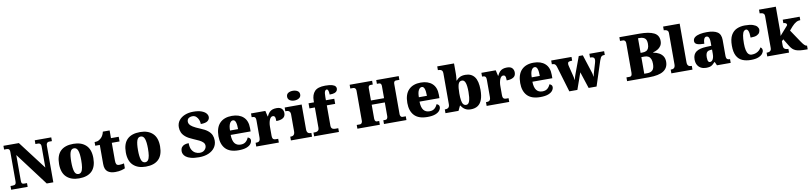

<svg xmlns="http://www.w3.org/2000/svg" viewBox="7 -1920 12949 3072"><g transform="rotate(-10 6481.5 -383.5)"><path d="M21 0V-61H54Q72 -61 85.5 -65Q99 -69 106 -82Q113 -95 113 -121V-597Q113 -622 106 -633.5Q99 -645 87.5 -649Q76 -653 63 -653H21V-714H272L621 -255V-597Q621 -618 614.5 -630Q608 -642 597.5 -647.5Q587 -653 573 -653H530V-714H798V-653H755Q740 -653 729 -647Q718 -641 712 -628Q706 -615 706 -593V0H599L198 -533V-121Q198 -95 202.5 -82Q207 -69 218 -65Q229 -61 246 -61H289V0Z M1124 10Q995 10 921 -60Q847 -130 847 -271Q847 -412 918 -481.5Q989 -551 1127 -551Q1256 -551 1330 -481.5Q1404 -412 1404 -271Q1404 -130 1333 -60Q1262 10 1124 10ZM1126 -61Q1156 -61 1174 -85Q1192 -109 1199.5 -156Q1207 -203 1207 -271Q1207 -375 1188.5 -427Q1170 -479 1125 -479Q1080 -479 1062.5 -427Q1045 -375 1045 -271Q1045 -168 1063 -114.5Q1081 -61 1126 -61Z M1710 10Q1633 10 1587.5 -26Q1542 -62 1542 -150V-460H1468V-519Q1511 -519 1539 -535.5Q1567 -552 1581 -568Q1595 -582 1607.5 -606Q1620 -630 1627 -661H1737V-536H1863V-460H1737V-170Q1737 -130 1748.5 -111Q1760 -92 1796 -92Q1816 -92 1836 -95Q1856 -98 1872 -102V-22Q1854 -13 1813 -1.5Q1772 10 1710 10Z M2208 10Q2079 10 2005 -60Q1931 -130 1931 -271Q1931 -412 2002 -481.5Q2073 -551 2211 -551Q2340 -551 2414 -481.5Q2488 -412 2488 -271Q2488 -130 2417 -60Q2346 10 2208 10ZM2210 -61Q2240 -61 2258 -85Q2276 -109 2283.5 -156Q2291 -203 2291 -271Q2291 -375 2272.5 -427Q2254 -479 2209 -479Q2164 -479 2146.5 -427Q2129 -375 2129 -271Q2129 -168 2147 -114.5Q2165 -61 2210 -61Z M3074 10Q2993 10 2942 -4Q2891 -18 2863 -40Q2835 -62 2824.5 -86Q2814 -110 2814 -129Q2814 -174 2833.5 -198Q2853 -222 2883 -231.5Q2913 -241 2947 -241Q2947 -173 2969.5 -133Q2992 -93 3026.5 -75.5Q3061 -58 3096 -58Q3149 -58 3177.5 -88.5Q3206 -119 3206 -153Q3206 -185 3184.5 -208Q3163 -231 3123.5 -251Q3084 -271 3030 -293Q2954 -324 2912 -359Q2870 -394 2853 -434Q2836 -474 2836 -518Q2836 -582 2871.5 -628Q2907 -674 2968 -699Q3029 -724 3105 -724Q3186 -724 3237.5 -705Q3289 -686 3313 -657.5Q3337 -629 3337 -598Q3337 -561 3304.5 -535Q3272 -509 3192 -509Q3192 -543 3179 -576.5Q3166 -610 3141.5 -632.5Q3117 -655 3081 -655Q3044 -655 3018.5 -637Q2993 -619 2993 -579Q2993 -559 3006 -538Q3019 -517 3057.5 -492.5Q3096 -468 3170 -438Q3246 -408 3288.5 -373.5Q3331 -339 3348 -299.5Q3365 -260 3365 -212Q3365 -147 3329.5 -97Q3294 -47 3228.5 -18.5Q3163 10 3074 10Z M3715 10Q3573 10 3504.5 -62.5Q3436 -135 3436 -266Q3436 -407 3506 -479Q3576 -551 3703 -551Q3821 -551 3888.5 -489.5Q3956 -428 3956 -309V-254H3632Q3634 -160 3667.5 -117Q3701 -74 3765 -74Q3816 -74 3846.5 -100Q3877 -126 3893 -166Q3912 -161 3924.5 -148Q3937 -135 3937 -115Q3937 -85 3915 -56Q3893 -27 3844.5 -8.5Q3796 10 3715 10ZM3765 -325Q3765 -399 3751.5 -438.5Q3738 -478 3708 -478Q3676 -478 3655 -439Q3634 -400 3634 -325Z M4003 0V-61H4008Q4031 -61 4046.5 -66Q4062 -71 4070.5 -86.5Q4079 -102 4079 -133V-407Q4079 -437 4072.5 -451.5Q4066 -466 4052 -470.5Q4038 -475 4016 -475H4012V-536H4245L4266 -443H4271Q4288 -482 4310 -505.5Q4332 -529 4361 -539Q4390 -549 4429 -549Q4488 -549 4513.5 -520.5Q4539 -492 4539 -450Q4539 -394 4498 -370Q4457 -346 4390 -346Q4390 -374 4387 -393Q4384 -412 4375 -422.5Q4366 -433 4347 -433Q4329 -433 4315.5 -420Q4302 -407 4293 -384.5Q4284 -362 4279 -334.5Q4274 -307 4274 -278V-128Q4274 -99 4281.5 -84.5Q4289 -70 4303 -65.5Q4317 -61 4335 -61H4370V0Z M4566 0V-61H4578Q4597 -61 4611 -68Q4625 -75 4633 -91Q4641 -107 4641 -135V-409Q4641 -434 4632.5 -448Q4624 -462 4610 -468.5Q4596 -475 4578 -475H4559V-536H4835V-131Q4835 -105 4843 -89.5Q4851 -74 4865.5 -67.5Q4880 -61 4898 -61H4909V0ZM4733 -619Q4688 -619 4657.5 -639.5Q4627 -660 4627 -698Q4627 -739 4657.5 -758Q4688 -777 4733 -777Q4776 -777 4808 -758Q4840 -739 4840 -698Q4840 -660 4808 -639.5Q4776 -619 4733 -619Z M4943 0V-61H4972Q4981 -61 4996 -65Q5011 -69 5023 -82Q5035 -95 5035 -121V-453H4947V-536H5035V-563Q5035 -659 5085 -713.5Q5135 -768 5258 -768Q5332 -768 5370 -756Q5408 -744 5421 -727Q5434 -710 5434 -693Q5434 -673 5424 -655Q5414 -637 5386 -626Q5358 -615 5304 -615Q5304 -629 5301.5 -649.5Q5299 -670 5292 -686.5Q5285 -703 5271 -703Q5252 -703 5240.5 -679.5Q5229 -656 5229 -588V-536H5365V-453H5229V-121Q5229 -95 5240 -82Q5251 -69 5266 -65Q5281 -61 5292 -61H5346V0Z M5646 0V-61H5699Q5711 -61 5719.5 -68Q5728 -75 5733 -86.5Q5738 -98 5738 -111V-600Q5738 -618 5731.5 -630Q5725 -642 5714.5 -647.5Q5704 -653 5690 -653H5646V-714H6011V-653H5974Q5962 -653 5954 -647.5Q5946 -642 5942 -631.5Q5938 -621 5938 -605V-407H6151V-602Q6151 -619 6146.5 -630.5Q6142 -642 6133 -647.5Q6124 -653 6109 -653H6078V-714H6443V-653H6390Q6378 -653 6369 -647.5Q6360 -642 6355.5 -630.5Q6351 -619 6351 -602V-113Q6351 -98 6356 -86Q6361 -74 6370 -67.5Q6379 -61 6390 -61H6443V0H6078V-61H6110Q6124 -61 6133 -68Q6142 -75 6146.5 -88Q6151 -101 6151 -117V-338H5938V-111Q5938 -98 5942 -86.5Q5946 -75 5954 -68Q5962 -61 5974 -61H6011V0Z M6783 10Q6641 10 6572.5 -62.5Q6504 -135 6504 -266Q6504 -407 6574 -479Q6644 -551 6771 -551Q6889 -551 6956.5 -489.5Q7024 -428 7024 -309V-254H6700Q6702 -160 6735.5 -117Q6769 -74 6833 -74Q6884 -74 6914.5 -100Q6945 -126 6961 -166Q6980 -161 6992.5 -148Q7005 -135 7005 -115Q7005 -85 6983 -56Q6961 -27 6912.5 -8.5Q6864 10 6783 10ZM6833 -325Q6833 -399 6819.5 -438.5Q6806 -478 6776 -478Q6744 -478 6723 -439Q6702 -400 6702 -325Z M7489 10Q7431 10 7393.5 -14.5Q7356 -39 7334 -78H7326L7289 0H7077V-61H7083Q7100 -61 7116.5 -66Q7133 -71 7144 -86Q7155 -101 7155 -130V-633Q7155 -661 7145.5 -675Q7136 -689 7119 -694Q7102 -699 7081 -699H7077V-760H7350V-599Q7350 -581 7349 -560Q7348 -539 7346 -519.5Q7344 -500 7341 -484H7348Q7368 -511 7404 -530Q7440 -549 7496 -549Q7592 -549 7643 -482.5Q7694 -416 7694 -271Q7694 -174 7670.5 -111.5Q7647 -49 7601.5 -19.5Q7556 10 7489 10ZM7428 -73Q7466 -73 7482.5 -124.5Q7499 -176 7499 -272Q7499 -370 7482 -419Q7465 -468 7427 -468Q7381 -468 7365.5 -419.5Q7350 -371 7350 -271Q7350 -208 7356.5 -163.5Q7363 -119 7380 -96Q7397 -73 7428 -73Z M7746 0V-61H7751Q7774 -61 7789.5 -66Q7805 -71 7813.5 -86.5Q7822 -102 7822 -133V-407Q7822 -437 7815.5 -451.5Q7809 -466 7795 -470.5Q7781 -475 7759 -475H7755V-536H7988L8009 -443H8014Q8031 -482 8053 -505.5Q8075 -529 8104 -539Q8133 -549 8172 -549Q8231 -549 8256.5 -520.5Q8282 -492 8282 -450Q8282 -394 8241 -370Q8200 -346 8133 -346Q8133 -374 8130 -393Q8127 -412 8118 -422.5Q8109 -433 8090 -433Q8072 -433 8058.5 -420Q8045 -407 8036 -384.5Q8027 -362 8022 -334.5Q8017 -307 8017 -278V-128Q8017 -99 8024.5 -84.5Q8032 -70 8046 -65.5Q8060 -61 8078 -61H8113V0Z M8617 10Q8475 10 8406.5 -62.5Q8338 -135 8338 -266Q8338 -407 8408 -479Q8478 -551 8605 -551Q8723 -551 8790.5 -489.5Q8858 -428 8858 -309V-254H8534Q8536 -160 8569.5 -117Q8603 -74 8667 -74Q8718 -74 8748.5 -100Q8779 -126 8795 -166Q8814 -161 8826.5 -148Q8839 -135 8839 -115Q8839 -85 8817 -56Q8795 -27 8746.5 -8.5Q8698 10 8617 10ZM8667 -325Q8667 -399 8653.5 -438.5Q8640 -478 8610 -478Q8578 -478 8557 -439Q8536 -400 8536 -325Z M8963 -422Q8956 -443 8947 -454.5Q8938 -466 8925.5 -470.5Q8913 -475 8893 -475H8889V-536H9219V-475H9206Q9176 -475 9161 -466.5Q9146 -458 9146 -433Q9146 -425 9148.5 -412Q9151 -399 9154 -388L9179 -288Q9185 -264 9190.5 -242Q9196 -220 9200 -201Q9204 -182 9206 -167H9210Q9212 -183 9216 -198.5Q9220 -214 9225 -229Q9230 -244 9235 -257L9336 -530H9402L9497 -235Q9500 -226 9502 -217Q9504 -208 9506 -199Q9508 -190 9509 -181.5Q9510 -173 9511 -166H9515Q9519 -189 9523 -205.5Q9527 -222 9533 -241L9573 -376Q9577 -389 9579.5 -403.5Q9582 -418 9582 -426Q9582 -452 9565.5 -463.5Q9549 -475 9516 -475H9509V-536H9749V-475H9736Q9717 -475 9704 -468.5Q9691 -462 9681.5 -445.5Q9672 -429 9661 -397L9532 0H9403L9315 -269L9220 0H9089Z M10028 0V-61H10080Q10094 -61 10103 -68Q10112 -75 10116 -87.5Q10120 -100 10120 -116V-598Q10120 -620 10113 -631.5Q10106 -643 10096.5 -648Q10087 -653 10077 -653H10028V-714H10356Q10508 -714 10588 -674.5Q10668 -635 10668 -540Q10668 -494 10647 -462Q10626 -430 10592 -410.5Q10558 -391 10518 -381V-376Q10571 -367 10611 -345Q10651 -323 10674 -287Q10697 -251 10697 -198Q10697 -99 10620.5 -49.5Q10544 0 10386 0ZM10371 -69Q10424 -69 10454 -98.5Q10484 -128 10484 -201Q10484 -248 10471.5 -278.5Q10459 -309 10434.5 -324Q10410 -339 10373 -339H10319V-69ZM10347 -408Q10385 -408 10410 -420Q10435 -432 10447.5 -459Q10460 -486 10460 -530Q10460 -595 10430 -620Q10400 -645 10345 -645H10319V-408Z M10747 0V-61H10758Q10777 -61 10791 -67.5Q10805 -74 10813 -89.5Q10821 -105 10821 -131V-643Q10821 -668 10808.5 -679.5Q10796 -691 10781 -695Q10766 -699 10758 -699H10747V-760H11016V-131Q11016 -105 11024 -89.5Q11032 -74 11046.5 -67.5Q11061 -61 11079 -61H11090V0Z M11309 10Q11266 10 11230 -8Q11194 -26 11172.5 -62.5Q11151 -99 11151 -155Q11151 -238 11206 -277Q11261 -316 11372 -320L11453 -323V-375Q11453 -412 11447.5 -435.5Q11442 -459 11430.5 -470.5Q11419 -482 11401 -482Q11385 -482 11373.5 -470Q11362 -458 11355.5 -434.5Q11349 -411 11349 -375Q11270 -375 11231.5 -391Q11193 -407 11193 -445Q11193 -483 11223.5 -506.5Q11254 -530 11305.5 -540.5Q11357 -551 11418 -551Q11533 -551 11590.5 -513.5Q11648 -476 11648 -383V-131Q11648 -104 11653.5 -89Q11659 -74 11672 -67.5Q11685 -61 11707 -61H11711V0H11488L11463 -56H11453Q11431 -30 11411.5 -15.5Q11392 -1 11368.5 4.5Q11345 10 11309 10ZM11388 -71Q11408 -71 11423 -86Q11438 -101 11446 -128Q11454 -155 11454 -191V-262L11423 -259Q11395 -257 11379 -244.5Q11363 -232 11356 -209Q11349 -186 11349 -152Q11349 -126 11353 -107.5Q11357 -89 11366 -80Q11375 -71 11388 -71Z M12040 10Q11961 10 11902 -15Q11843 -40 11810 -100.5Q11777 -161 11777 -267Q11777 -376 11812 -437.5Q11847 -499 11906 -525Q11965 -551 12038 -551Q12120 -551 12167 -535Q12214 -519 12234 -494.5Q12254 -470 12254 -444Q12254 -424 12243 -400Q12232 -376 12198 -359.5Q12164 -343 12095 -343Q12095 -380 12090.5 -411.5Q12086 -443 12075 -462.5Q12064 -482 12045 -482Q12023 -482 12007 -463Q11991 -444 11982 -397.5Q11973 -351 11973 -268Q11973 -203 11983 -159.5Q11993 -116 12014 -94Q12035 -72 12068 -72Q12106 -72 12136.5 -84Q12167 -96 12189 -116.5Q12211 -137 12222 -161Q12238 -153 12244.5 -138.5Q12251 -124 12251 -110Q12251 -84 12229.5 -56Q12208 -28 12162 -9Q12116 10 12040 10Z M12305 0V-61H12320Q12329 -61 12344 -65Q12359 -69 12371 -82Q12383 -95 12383 -121V-643Q12383 -668 12370.5 -679.5Q12358 -691 12343 -695Q12328 -699 12320 -699H12305V-760H12578V-379Q12578 -366 12577.5 -352.5Q12577 -339 12576 -326.5Q12575 -314 12574 -303.5Q12573 -293 12572 -286L12699 -430Q12702 -434 12703.5 -437.5Q12705 -441 12705 -444Q12705 -447 12705 -448Q12705 -461 12690.5 -470.5Q12676 -480 12651 -480V-536H12926V-480Q12909 -480 12892 -476Q12875 -472 12858 -462.5Q12841 -453 12823 -438Q12805 -423 12785 -401L12736 -344L12869 -146Q12897 -104 12918 -82.5Q12939 -61 12958 -61H12962V0H12948Q12885 0 12842 -4.5Q12799 -9 12769.5 -21Q12740 -33 12718.5 -53.5Q12697 -74 12677 -107L12605 -225L12578 -199V-125Q12578 -97 12590 -83.5Q12602 -70 12617 -65.5Q12632 -61 12640 -61H12659V0Z"/></g></svg>

Font: Noto Serif Hebrew Black
Style: Regular
Weight: 900
Version: Version 2.003